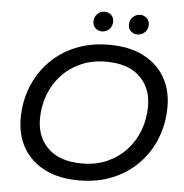

<svg xmlns="http://www.w3.org/2000/svg" viewBox="-59 -934 957 998"><g transform="rotate(5 420.0 -434.5)"><path d="M389 8Q285 8 211.5 -29Q138 -66 99 -132.5Q60 -199 60 -287Q60 -374 90 -450.5Q120 -527 176 -585Q232 -643 310.5 -675.5Q389 -708 485 -708Q590 -708 663.5 -671Q737 -634 776 -567.5Q815 -501 815 -413Q815 -326 785 -249.5Q755 -173 699 -115Q643 -57 564.5 -24.5Q486 8 389 8ZM398 -81Q471 -81 529 -107Q587 -133 628.5 -178Q670 -223 692 -282Q714 -341 714 -407Q714 -502 653.5 -560.5Q593 -619 477 -619Q404 -619 345.5 -593Q287 -567 245.5 -522Q204 -477 182 -418Q160 -359 160 -293Q160 -198 221 -139.5Q282 -81 398 -81ZM626 -774Q606 -774 592 -787Q578 -800 578 -820Q578 -845 594 -861Q610 -877 633 -877Q652 -877 666.5 -864Q681 -851 681 -830Q681 -805 664.5 -789.5Q648 -774 626 -774ZM441 -774Q421 -774 407 -787Q393 -800 393 -820Q393 -845 409 -861Q425 -877 447 -877Q467 -877 481 -864Q495 -851 495 -830Q495 -805 479 -789.5Q463 -774 441 -774Z"/></g></svg>

Font: Montserrat Medium
Style: Italic
Weight: 500
Italic angle: -11.3°
Designer: Julieta Ulanovsky
Foundry: Julieta Ulanovsky
Version: Version 9.000; ttfautohint (v1.8.4.7-5d5b)